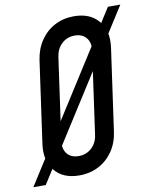

<svg xmlns="http://www.w3.org/2000/svg" viewBox="-114 -850 761 952"><g transform="rotate(-10 267.0 -374.5)"><path d="M38.5 34H-24L495.5 -783H558ZM211.5 16Q130.5 16 88.2 -35Q46 -86 57.5 -169L115.5 -581Q123.5 -636.5 151.8 -678.2Q180 -720 223.5 -743Q267 -766 320.5 -766Q401.5 -766 444.2 -715.2Q487 -664.5 475.5 -581L417.5 -169Q410 -113.5 381.8 -71.8Q353.5 -30 309.8 -7Q266 16 211.5 16ZM225 -79Q263.5 -79 290.2 -103.8Q317 -128.5 322.5 -169L380.5 -581Q386.5 -621.5 366.5 -646.2Q346.5 -671 308 -671Q269.5 -671 243 -646.2Q216.5 -621.5 210.5 -581L152.5 -169Q147 -128.5 166.5 -103.8Q186 -79 225 -79Z"/></g></svg>

Font: Mohave Light Medium
Style: Italic
Weight: 500
Italic angle: -8°
Version: Version 2.003